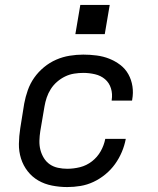

<svg xmlns="http://www.w3.org/2000/svg" viewBox="-20 -749 640 777"><path d="M252 8Q221 8 190.5 2Q160 -4 135 -18.5Q110 -33 92 -56Q74 -79 65 -107.5Q56 -136 56.5 -167Q57 -198 62 -230L78 -330Q83 -357 92.5 -384Q102 -411 118.5 -434.5Q135 -458 158 -477Q181 -496 207.5 -507.5Q234 -519 262 -523.5Q290 -528 317 -528Q344 -528 371 -524.5Q398 -521 422 -511.5Q446 -502 466.5 -486.5Q487 -471 499.5 -448.5Q512 -426 516 -399.5Q520 -373 515 -346Q515 -345 515 -344Q515 -343 514 -342H432Q432 -343 432 -343.5Q432 -344 432 -344Q436 -369 429 -391.5Q422 -414 405 -428.5Q388 -443 364.5 -448.5Q341 -454 317 -454Q299 -454 280 -451Q261 -448 243.5 -439.5Q226 -431 211 -418Q196 -405 185.5 -388.5Q175 -372 169 -354Q163 -336 160 -318L143 -218Q140 -199 139.5 -179.5Q139 -160 143.5 -142.5Q148 -125 157.5 -109.5Q167 -94 181.5 -84Q196 -74 214.5 -70Q233 -66 252 -66Q278 -66 304 -72.5Q330 -79 352 -96Q374 -113 387.5 -137Q401 -161 406 -187H489Q484 -160 473 -134Q462 -108 445.5 -85Q429 -62 406.5 -43.5Q384 -25 358.5 -13Q333 -1 306 3.5Q279 8 252 8ZM285 -611 305 -729H424L404 -611Z"/></svg>

Font: Iosevka SS04 Extended Oblique
Style: Regular
Weight: 400
Width: 7
Italic angle: -9°
Monospace: yes
Designer: Belleve Invis
Foundry: Belleve Invis
Version: Version 19.0.0; ttfautohint (v1.8.4)